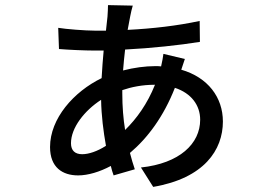

<svg xmlns="http://www.w3.org/2000/svg" viewBox="-20 -688 1040 752"><path d="M459 -335C494 -347 537 -356 585 -356H587C557 -281 515 -223 470 -179C463 -222 459 -270 459 -323ZM302 -84C274 -84 258 -98 258 -127C258 -188 311 -255 376 -297C377 -235 385 -173 395 -117C361 -95 327 -84 302 -84ZM704 -457 620 -477C619 -467 615 -445 611 -428C603 -429 596 -429 588 -429C549 -429 504 -423 462 -412C464 -440 467 -467 470 -494C571 -499 683 -511 763 -524L762 -606C674 -587 578 -576 480 -571C484 -591 487 -609 490 -624C493 -639 496 -653 500 -666L403 -668C403 -656 402 -637 401 -623L395 -568H350C315 -568 237 -574 208 -579L211 -496C246 -493 312 -490 350 -490C361 -490 374 -490 386 -490C383 -456 380 -420 378 -382C269 -329 176 -224 176 -112C176 -32 225 -1 286 -1C325 -1 371 -15 414 -38C417 -25 421 -12 425 -1L508 -25C501 -45 495 -66 489 -89C559 -148 621 -232 665 -344C729 -323 764 -276 764 -219C764 -125 683 -48 532 -32L580 44C780 10 853 -101 853 -212C853 -307 794 -385 690 -415Z"/></svg>

Font: Noto Sans CJK JP Medium
Style: Regular
Weight: 500
Designer: Ryoko NISHIZUKA (kana & ideographs); Paul D. Hunt (Latin, Greek & Cyrillic); Wenlong ZHANG (bopomofo); Sandoll Communica
Foundry: Adobe Systems Incorporated
Version: Version 1.004;PS 1.004;hotconv 1.0.82;makeotf.lib2.5.63406